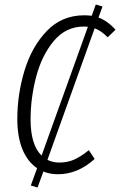

<svg xmlns="http://www.w3.org/2000/svg" viewBox="-20 -764 534 854"><path d="M401 -638 191 -53Q215 -41 243 -41Q282 -41 312 -55Q342 -69 375 -96L401 -57Q326 11 238 11Q202 11 173 -1L147 70L117 61L145 -16Q103 -44 80 -99.5Q57 -155 57 -235Q57 -344 89 -450Q121 -556 188 -626Q255 -696 355 -696Q368 -696 388 -694L406 -744L436 -735L418 -686Q457 -672 494 -632L459 -598Q428 -629 401 -638ZM371 -645Q365 -646 354 -646Q273 -646 219.5 -582Q166 -518 141 -423Q116 -328 116 -233Q116 -119 165 -72Z"/></svg>

Font: Fira Sans Extra Condensed Light
Style: Italic
Weight: 300
Width: 3
Italic angle: -8°
Designer: Carrois Corporate & Edenspiekermann AG
Foundry: Carrois Corporate GbR & Edenspiekermann AG
Version: Version 4.203